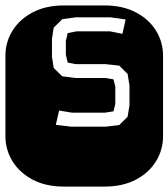

<svg xmlns="http://www.w3.org/2000/svg" viewBox="-22 -689 622 709"><path d="M213.9 0Q147.9 0 99.6 -25.1Q51.3 -50.3 24.7 -92.8Q-2 -135.3 -2 -186V-482.9Q-2 -534.2 24.7 -576.4Q51.3 -618.7 99.6 -643.8Q147.9 -668.9 213.9 -668.9H364.3Q430.2 -668.9 478.8 -643.8Q527.3 -618.7 553.7 -576.4Q580.1 -534.2 580.1 -482.9V-186Q580.1 -135.3 553.7 -92.8Q527.3 -50.3 478.8 -25.1Q430.2 0 364.3 0ZM241.2 -221.2H368.2L418 -227.1L449.2 -257.8L456.1 -299.8V-374L449.2 -416L418 -446.8L367.2 -452.1H257.8L228 -458L221.2 -486.8V-538.1L228 -566.9L260.3 -573.2H384.3L430.2 -564L441.9 -617.2L385.3 -625H256.8L208 -618.2L176.3 -586.9L169.9 -545.9V-479L176.3 -438L208 -407.2L256.8 -400.9H367.2L397 -396L403.8 -369.1V-305.2L397 -277.8L365.2 -272.9H244.1L196.3 -280.8L184.1 -228Z"/></svg>

Font: Monofett
Style: Regular
Weight: 400
Designer: Vernon Adams
Foundry: Vernon Adams
Version: Version 1.100; ttfautohint (v1.8.4.7-5d5b);gftools[0.9.28]